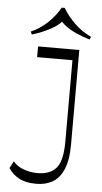

<svg xmlns="http://www.w3.org/2000/svg" viewBox="-63 -987 549 1034"><g transform="rotate(5 212.0 -470.5)"><path d="M174 8Q116 8 80 -11.5Q44 -31 23 -64L43 -102Q63 -77 99 -63.5Q135 -50 175 -50Q243 -50 276.5 -89Q310 -128 310 -232V-730H342V-220Q342 -134 320 -84Q298 -34 260.5 -13Q223 8 174 8ZM119 -672V-730H342V-672ZM80 -791 73 -806Q126 -830 164.5 -867.5Q203 -905 228 -949H244Q270 -905 309.5 -867Q349 -829 399 -806L392 -791Q355 -802 321 -817Q287 -832 261.5 -851Q236 -870 222 -892H250Q229 -858 180.5 -832Q132 -806 80 -791Z"/></g></svg>

Font: Savate ExtraLight
Style: Regular
Weight: 200
Designer: Max Esnée
Foundry: Plomb Type
Version: Version 2.000